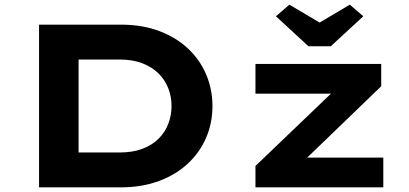

<svg xmlns="http://www.w3.org/2000/svg" viewBox="-20 -806 1760 826"><path d="M148 0V-700H499Q592 -700 665 -672.5Q738 -645 789 -597Q840 -549 867 -485.5Q894 -422 894 -350Q894 -277 867 -214Q840 -151 789 -103Q738 -55 664.5 -27.5Q591 0 499 0ZM318 -116 295 -150H494Q551 -150 593 -166Q635 -182 662.5 -209.5Q690 -237 704 -273.5Q718 -310 718 -350Q718 -390 704 -426Q690 -462 662.5 -489.5Q635 -517 593 -533.5Q551 -550 494 -550H292L318 -582ZM1079 0V-92L1457 -454L1469 -403H1079V-531H1620V-435L1256 -84L1241 -128H1629V0ZM1307 -607 1167 -736 1225 -786 1370 -700H1340L1485 -786L1543 -736L1403 -607Z"/></svg>

Font: Lexend Peta
Style: Bold
Weight: 700
Designer: Bonnie Shaver-Troup, Thomas Jockin
Foundry: Lexend
Version: Version 1.007